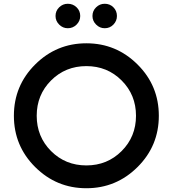

<svg xmlns="http://www.w3.org/2000/svg" viewBox="-20 -990 918 1020"><path d="M340 -840Q313.8 -840 294.4 -859.4Q275 -878.8 275 -905Q275 -932.5 294.4 -951.2Q313.8 -970 340 -970Q367.5 -970 386.9 -951.2Q406.2 -932.5 406.2 -905Q406.2 -878.8 386.9 -859.4Q367.5 -840 340 -840ZM536.2 -840Q510 -840 490.6 -859.4Q471.2 -878.8 471.2 -905Q471.2 -932.5 490.6 -951.2Q510 -970 536.2 -970Q563.8 -970 582.5 -951.2Q601.2 -932.5 601.2 -905Q601.2 -878.8 582.5 -859.4Q563.8 -840 536.2 -840ZM710.6 -102.5Q597.5 10 438.8 10Q280 10 166.9 -102.5Q53.8 -215 53.8 -375Q53.8 -535 166.9 -647.5Q280 -760 438.8 -760Q597.5 -760 710.6 -647.5Q823.8 -535 823.8 -375Q823.8 -215 710.6 -102.5ZM251.2 -187.5Q327.5 -111.2 438.8 -111.2Q550 -111.2 626.2 -187.5Q702.5 -263.8 702.5 -375Q702.5 -486.2 626.2 -562.5Q550 -638.8 438.8 -638.8Q327.5 -638.8 251.2 -562.5Q175 -486.2 175 -375Q175 -263.8 251.2 -187.5Z"/></svg>

Font: Now Alt Medium
Style: Regular
Weight: 500
Designer: Alfredo Marco Pradil
Foundry: Alfredo Marco Pradil
Version: Version 1.002;PS 001.002;hotconv 1.0.88;makeotf.lib2.5.64775